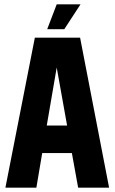

<svg xmlns="http://www.w3.org/2000/svg" viewBox="-20 -867 529 887"><path d="M341 0 312 -160H175L148 0H5L141 -693H350L484 0ZM196 -287H290L242 -555ZM352 -847 277 -732H198L242 -847Z"/></svg>

Font: Khand
Style: Bold
Weight: 700
Designer: Devanagari: Sanchit Sawaria, Jyotish Sonowal; Latin: Satya Rajpurohit
Foundry: Indian Type Foundry
Version: Version 1.101;PS 1.0;hotconv 1.0.78;makeotf.lib2.5.61930; tt